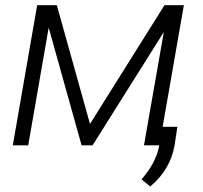

<svg xmlns="http://www.w3.org/2000/svg" viewBox="-20 -548 764 724"><path d="M28.3 0ZM319.3 -80.6 600.1 -528.3H673.3L581.1 0H522.9L597.7 -427.2L329.1 0H287.6L163.6 -443.8L86.4 0H28.3L120.1 -528.3H194.3ZM546.4 155.3 513.7 128.4Q569.8 64 580.6 -0.5L592.3 -69.8H648.9L638.2 0.5Q622.1 92.3 546.4 155.3Z"/></svg>

Font: Roboto Light
Style: Italic
Weight: 300
Italic angle: -12°
Designer: Google
Version: Version 2.134; 2016; ttfautohint (v1.6)